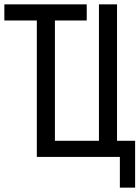

<svg xmlns="http://www.w3.org/2000/svg" viewBox="-20 -720 640 881"><path d="M0 -700H378V-626H232V-74H434V-700H517V-74H600V141H530V0H149V-626H0Z"/></svg>

Font: PT Mono
Style: Regular
Weight: 400
Monospace: yes
Designer: A.Korolkova, I.Chaeva
Foundry: ParaType Ltd
Version: Version 1.001W OFL